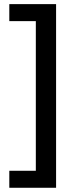

<svg xmlns="http://www.w3.org/2000/svg" viewBox="-20 -743 367 926"><path d="M24.9 80.6H152.8V-641.1H24.9V-723.1H250.5V162.6H24.9Z"/></svg>

Font: Viking Open Sans Light
Style: Bold
Weight: 600
Foundry: Ascender Corporation
Version: Version 2.001